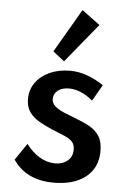

<svg xmlns="http://www.w3.org/2000/svg" viewBox="-57 -866 621 924"><g transform="rotate(5 253.0 -404.0)"><path d="M237.5 16Q335 16 392 -29Q449 -74 449 -155.5Q449 -200.5 431.5 -227.5Q414 -254.5 382.8 -271.5Q351.5 -288.5 311 -303.5Q285 -313.5 258.8 -324.2Q232.5 -335 215.2 -349.8Q198 -364.5 198 -385Q198 -410 218.2 -426Q238.5 -442 272 -442Q329 -442 387.5 -393.5L432.5 -472Q391.5 -499 351.2 -513.2Q311 -527.5 271 -527.5Q215.5 -527.5 172.2 -508Q129 -488.5 104.2 -454Q79.5 -419.5 79.5 -375Q79.5 -336 98 -310.8Q116.5 -285.5 145.8 -269Q175 -252.5 207 -239Q245 -224 270 -213Q295 -202 307.5 -188.5Q320 -175 320 -151Q320 -116 296.2 -96.5Q272.5 -77 237 -77Q198 -77 161.8 -98.2Q125.5 -119.5 96 -159L41 -78Q105 16 237.5 16ZM236.5 -570 391 -759 304 -823.5 181.5 -613.5Z"/></g></svg>

Font: Spartan SemiBold
Style: Regular
Weight: 600
Designer: Matt Bailey, Mirko Velimirovic
Foundry: Matt Bailey
Version: Version 1.003; ttfautohint (v1.8.3)